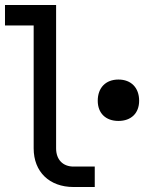

<svg xmlns="http://www.w3.org/2000/svg" viewBox="-28 -750 648 770"><path d="M352 0V-82H267C224 -82 197 -110 197 -155V-730H-8V-648H107V-155C107 -61 170 0 267 0ZM447 -265C498 -265 530 -296 530 -346C530 -398 498 -431 447 -431C396 -431 364 -398 364 -346C364 -296 396 -265 447 -265Z"/></svg>

Font: Tekne LDO
Style: Regular
Weight: 400
Monospace: yes
Designer: Alessio Laiso, Mario Rullo, Paolo Rosset
Foundry: Alessio Laiso
Version: Version 1.000;hotconv 1.0.109;makeotfexe 2.5.65596